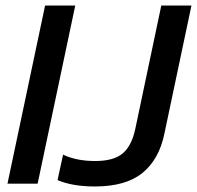

<svg xmlns="http://www.w3.org/2000/svg" viewBox="-20 -664 712 694"><path d="M323 10Q242 10 188 -13L208 -105Q256 -82 324 -82Q391 -82 423.5 -109.5Q456 -137 469 -198L563 -644H672L574 -180Q555 -88 495 -39Q435 10 323 10ZM7 0 143 -644H252L116 0Z"/></svg>

Font: Kanit
Style: Italic
Weight: 400
Italic angle: -12°
Designer: Katatrad Team
Foundry: CadsonDemak
Version: Version 2.000; ttfautohint (v1.8.3)